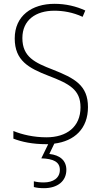

<svg xmlns="http://www.w3.org/2000/svg" viewBox="-20 -744 529 1004"><path d="M327 144C327 96 294 67 238 61L264 7C369 -6 440 -71 440 -184C440 -298 370 -335 256 -380C163 -416 97 -446 97 -545C97 -639 167 -688 264 -688C309 -688 360 -680 412 -656L426 -689C379 -711 324 -724 265 -724C146 -724 57 -661 57 -543C57 -427 130 -388 233 -348C343 -306 401 -275 401 -183C401 -80 328 -26 223 -26C157 -26 96 -40 50 -59V-19C94 -2 150 10 222 10C225 10 228 10 232 10L196 84C258 86 293 102 293 144C293 187 258 210 209 210C189 210 172 208 157 204V234C171 238 189 240 210 240C281 240 327 203 327 144Z"/></svg>

Font: Noto Sans Thai SemCond ExtLt
Style: Regular
Weight: 200
Width: 4
Designer: Monotype Design Team
Foundry: Monotype Imaging Inc.
Version: Version 2.002